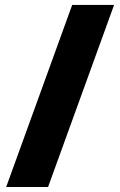

<svg xmlns="http://www.w3.org/2000/svg" viewBox="-20 -744 482 774"><path d="M271 -724.1 4.9 9.8H173.8L439.9 -724.1Z"/></svg>

Font: Sahel Black
Style: Bold
Weight: 900
Foundry: Saber Rastikerdar (saber.rastikerdar@gmail.com)
Version: Version 3.4.0